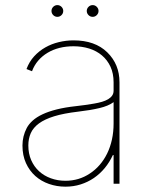

<svg xmlns="http://www.w3.org/2000/svg" viewBox="-20 -710 581 742"><path d="M83.5 -215.6Q91.6 -230.8 106.5 -244.1Q121.4 -257.5 144.4 -268.3Q167.3 -279.1 199 -287.1Q230.8 -295.1 272.7 -299.7Q291.9 -301.8 309.3 -304.3Q326.7 -306.8 343.8 -309.7Q360.4 -312.5 374.3 -316.6Q388.1 -320.7 398.1 -326.7Q408 -332.7 413.5 -340.7Q419 -348.7 419 -359.4V-392Q419 -426.1 407 -452.2Q394.9 -478.3 373.9 -495.9Q353 -513.5 324.8 -522.4Q296.5 -531.2 264.2 -531.2Q235.4 -531.2 210 -524.9Q184.7 -518.5 163.9 -506Q143.1 -493.6 127.7 -475.7Q112.2 -457.7 103.7 -434.7L82.4 -443.2Q93 -471.6 112 -492.4Q131 -513.1 155.2 -526.8Q179.3 -540.5 207.4 -547.2Q235.4 -554 264.2 -554Q347.3 -554 394.5 -507.8Q441.8 -461.6 441.8 -392V0H419V-110.8H416.2Q403.4 -83.1 384.8 -60.5Q366.1 -38 342.7 -22Q319.2 -6 291.5 2.7Q263.8 11.4 233 11.4Q199.6 11.4 169.4 0.9Q139.2 -9.6 116.5 -29.8Q93.8 -50.1 80.3 -79.7Q66.8 -109.4 66.8 -147.7Q66.8 -183.9 83.5 -215.6ZM233 -11.4Q285.2 -11.4 327.1 -39.4Q348.4 -53.3 365.2 -72.8Q382.1 -92.3 394.2 -117Q406.2 -141.7 412.6 -170.8Q419 -199.9 419 -233V-315.3Q398.8 -300.4 364.3 -292.3Q329.9 -284.1 281.2 -278.4Q226.6 -272 189.6 -260.7Q152.7 -249.3 130.5 -233Q108.3 -216.6 98.9 -195.3Q89.5 -174 89.5 -147.7Q89.5 -116.5 100.5 -91.3Q111.5 -66.1 130.9 -48.3Q150.2 -30.5 176.5 -21Q202.8 -11.4 233 -11.4ZM338.1 -690.3Q347.3 -690.3 354 -683.6Q360.8 -676.8 360.8 -667.6Q360.8 -658.4 354 -651.6Q347.3 -644.9 338.1 -644.9Q328.8 -644.9 322.1 -651.6Q315.3 -658.4 315.3 -667.6Q315.3 -676.8 322.1 -683.6Q328.8 -690.3 338.1 -690.3ZM179 -667.6Q179 -676.8 185.7 -683.6Q192.5 -690.3 201.7 -690.3Q210.9 -690.3 217.7 -683.6Q224.4 -676.8 224.4 -667.6Q224.4 -658.4 217.7 -651.6Q210.9 -644.9 201.7 -644.9Q192.5 -644.9 185.7 -651.6Q179 -658.4 179 -667.6Z"/></svg>

Font: Inter P Thin
Style: Regular
Weight: 100
Designer: Rasmus Andersson
Foundry: rsms
Version: Version 3.018;git-588b23468